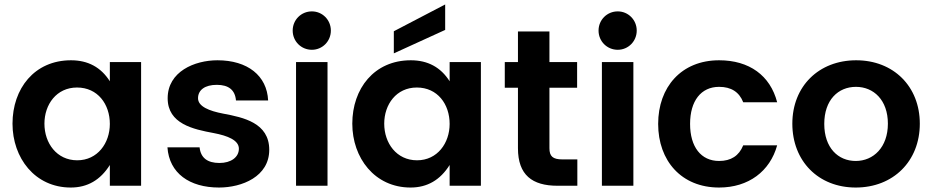

<svg xmlns="http://www.w3.org/2000/svg" viewBox="-20 -832 4177 860"><path d="M326 -114C234 -114 179 -191 179 -278C179 -364 233 -440 325 -440C418 -440 472 -365 472 -277C472 -191 417 -114 326 -114ZM472 -468C432 -531 374 -562 298 -562C134 -562 36 -435 36 -278C36 -125 136 8 297 8C372 8 430 -26 472 -93V0H612V-554H472Z M731 -392C731 -277 846 -253 937 -236C1000 -224 1050 -204 1050 -166C1050 -128 1015 -102 963 -102C909 -102 879 -125 874 -172H730C738 -56 829 8 961 8C1064 8 1186 -41 1186 -161C1186 -282 1070 -306 980 -323C917 -335 867 -355 867 -392C867 -429 898 -452 951 -452C1004 -452 1033 -429 1037 -382H1181C1176 -493 1089 -562 954 -562C851 -562 731 -511 731 -392Z M1462 -695C1462 -743 1424 -781 1377 -781C1329 -781 1291 -743 1291 -695C1291 -647 1329 -609 1377 -609C1424 -609 1462 -647 1462 -695ZM1447 0V-554H1306V0Z M1848 -114C1756 -114 1701 -191 1701 -278C1701 -364 1755 -440 1847 -440C1940 -440 1994 -365 1994 -277C1994 -191 1939 -114 1848 -114ZM1994 -468C1954 -531 1896 -562 1820 -562C1656 -562 1558 -435 1558 -278C1558 -125 1658 8 1819 8C1894 8 1952 -26 1994 -93V0H2134V-554H1994ZM1744 -593 1974 -698V-812L1744 -692Z M2499 -118C2456 -118 2441 -132 2441 -168V-439H2565V-554H2441V-691H2300V-554H2241V-439H2300V-168C2300 -48 2364 0 2477 0H2566V-118Z M2832 -695C2832 -743 2794 -781 2747 -781C2699 -781 2661 -743 2661 -695C2661 -647 2699 -609 2747 -609C2794 -609 2832 -647 2832 -695ZM2817 0V-554H2676V0Z M3201 -562C3032 -562 2928 -442 2928 -277C2928 -112 3032 8 3201 8C3333 8 3429 -65 3461 -181H3309C3290 -134 3254 -111 3201 -111C3120 -111 3071 -174 3071 -277C3071 -380 3120 -443 3201 -443C3255 -443 3291 -420 3309 -374H3461C3430 -494 3336 -562 3201 -562Z M3813 -111C3734 -111 3672 -170 3672 -277C3672 -384 3734 -443 3814 -443C3893 -443 3957 -384 3957 -278C3957 -172 3892 -111 3813 -111ZM3813 8C3981 8 4100 -110 4100 -278C4100 -445 3982 -562 3815 -562C3648 -562 3529 -446 3529 -278C3529 -111 3645 8 3813 8Z"/></svg>

Font: Matrixport Bold
Style: Regular
Weight: 600
Designer: Ninad Kale (Devanagari), Jonny Pinhorn (Latin)
Foundry: Indian Type Foundry
Version: Version 2.000;PS 1.0;hotconv 1.0.79;makeotf.lib2.5.61930; tt